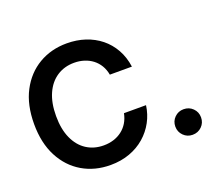

<svg xmlns="http://www.w3.org/2000/svg" viewBox="-122 -919 1284 1110"><g transform="rotate(-20 520.0 -364.0)"><path d="M382.3 10.3Q285.6 10.3 209.7 -34.4Q133.8 -79.1 90.1 -162.8Q46.4 -246.6 46.4 -363.3Q46.4 -481 90.3 -564.7Q134.3 -648.4 210.2 -693.1Q286.1 -737.8 382.3 -737.8Q442.9 -737.8 495.4 -720.5Q547.9 -703.1 588.9 -670.2Q629.9 -637.2 656.5 -589.8Q683.1 -542.5 691.4 -482.4H555.7Q549.8 -514.6 534.7 -539.8Q519.5 -564.9 496.8 -582.3Q474.1 -599.6 445.6 -608.6Q417 -617.7 384.3 -617.7Q324.2 -617.7 278.3 -587.6Q232.4 -557.6 207 -500.7Q181.6 -443.8 181.6 -363.3Q181.6 -282.2 207.3 -225.6Q232.9 -168.9 278.6 -139.4Q324.2 -109.9 383.8 -109.9Q416.5 -109.9 445.1 -118.9Q473.6 -127.9 496.3 -145.3Q519 -162.6 534.4 -187.7Q549.8 -212.9 556.2 -245.1H691.9Q684.6 -191.4 659.7 -145.3Q634.8 -99.1 594.5 -64Q554.2 -28.8 500.5 -9.3Q446.8 10.3 382.3 10.3ZM887.2 8.3Q854.5 8.3 831.5 -14.6Q808.6 -37.6 808.6 -70.3Q808.6 -103.5 831.5 -126.2Q854.5 -148.9 887.2 -148.9Q920.9 -148.9 943.8 -126.2Q966.8 -103.5 966.8 -70.3Q966.8 -37.1 943.8 -14.4Q920.9 8.3 887.2 8.3Z"/></g></svg>

Font: V-Inter
Style: SemiBold-600
Weight: 600
Designer: Rasmus Andersson
Foundry: rsms
Version: Version 4.000;git-4146feb